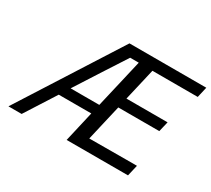

<svg xmlns="http://www.w3.org/2000/svg" viewBox="-134 -927 1273 1160"><g transform="rotate(30 503.0 -347.5)"><path d="M27 0 470 -695H1006L989 -621H673L621 -397H908L891 -326H605L547 -76L806 -77H879L861 0H433L482 -213H255L119 0ZM298 -282H498L577 -622H517Q492 -584 407 -452Q322 -320 298 -282Z"/></g></svg>

Font: Coval
Style: Book Italic
Weight: 350
Foundry: Context Ltd
Version: Version 001.000